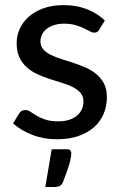

<svg xmlns="http://www.w3.org/2000/svg" viewBox="-20 -536 474 750"><path d="M368 -420.5Q364 -414 359.5 -411.2Q355 -408.5 348 -408.5Q340 -408.5 330.2 -414Q320.5 -419.5 306.8 -426Q293 -432.5 274.5 -438Q256 -443.5 230.5 -443.5Q209.5 -443.5 192.2 -438.2Q175 -433 163 -423.8Q151 -414.5 144.5 -401.8Q138 -389 138 -374.5Q138 -355.5 149.2 -343Q160.5 -330.5 178.8 -321.5Q197 -312.5 220.2 -305.2Q243.5 -298 267.8 -290Q292 -282 315.2 -271.8Q338.5 -261.5 356.8 -246.2Q375 -231 386.2 -209.5Q397.5 -188 397.5 -157Q397.5 -121.5 384.8 -91.2Q372 -61 347.2 -39Q322.5 -17 286 -4.5Q249.5 8 202.5 8Q150 8 105.5 -9.5Q61 -27 31 -54L54 -91.5Q58 -98.5 64 -102.2Q70 -106 80 -106Q89.5 -106 99.5 -99Q109.5 -92 123.5 -83.8Q137.5 -75.5 157.5 -68.8Q177.5 -62 207.5 -62Q232.5 -62 251 -68.2Q269.5 -74.5 281.8 -85.2Q294 -96 300 -110Q306 -124 306 -139.5Q306 -159.5 294.8 -172.8Q283.5 -186 265.2 -195.5Q247 -205 223.5 -212Q200 -219 175.5 -227Q151 -235 127.5 -245.5Q104 -256 85.8 -272Q67.5 -288 56.2 -311Q45 -334 45 -367Q45 -396.5 57.2 -423.5Q69.5 -450.5 92.8 -471Q116 -491.5 150.2 -503.8Q184.5 -516 228.5 -516Q279 -516 319.8 -500Q360.5 -484 389.5 -456ZM241 47Q252.5 47 255.5 52.5Q258.5 58 258.5 64Q258.5 69 257.2 77.2Q256 85.5 252.5 98.8Q249 112 242.5 130.8Q236 149.5 226 175.5Q220.5 187 212.5 190.8Q204.5 194.5 191.5 194.5H157L182 47Z"/></svg>

Font: LatoLatin Medium
Style: Regular
Weight: 500
Designer: Lukasz Dziedzic with Adam Twardoch and Botio Nikoltchev
Foundry: tyPoland Lukasz Dziedzic
Version: Version 2.015; 2015-08-06; http://www.latofonts.com/